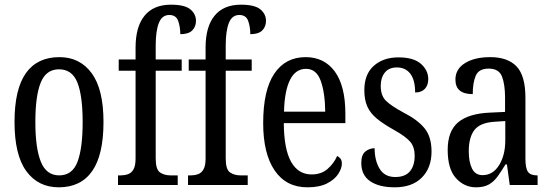

<svg xmlns="http://www.w3.org/2000/svg" viewBox="-20 -790 2348 820"><path d="M231 10Q143 10 92.5 -59Q42 -128 42 -269Q42 -409 90.5 -477.5Q139 -546 234 -546Q321 -546 371.5 -477.5Q422 -409 422 -269Q422 -128 373.5 -59Q325 10 231 10ZM233 -41Q289 -41 311 -99Q333 -157 333 -269Q333 -381 310.5 -437.5Q288 -494 232 -494Q177 -494 154 -437.5Q131 -381 131 -269Q131 -157 154.5 -99Q178 -41 233 -41Z M484 0V-41H496Q512 -41 526.5 -46Q541 -51 550 -66.5Q559 -82 559 -113V-488H487V-536H559V-587Q559 -676 597.5 -723Q636 -770 710 -770Q769 -770 793 -750Q817 -730 817 -701Q817 -676 801 -660Q785 -644 750 -644Q750 -675 741 -700.5Q732 -726 703 -726Q672 -726 658.5 -692Q645 -658 645 -596V-536H756V-488H645V-113Q645 -66 663.5 -53.5Q682 -41 708 -41H739V0Z M783 0V-41H795Q811 -41 825.5 -46Q840 -51 849 -66.5Q858 -82 858 -113V-488H786V-536H858V-587Q858 -676 896.5 -723Q935 -770 1009 -770Q1068 -770 1092 -750Q1116 -730 1116 -701Q1116 -676 1100 -660Q1084 -644 1049 -644Q1049 -675 1040 -700.5Q1031 -726 1002 -726Q971 -726 957.5 -692Q944 -658 944 -596V-536H1055V-488H944V-113Q944 -66 962.5 -53.5Q981 -41 1007 -41H1038V0Z M1293 10Q1202 10 1153 -62Q1104 -134 1104 -264Q1104 -405 1151.5 -475.5Q1199 -546 1285 -546Q1365 -546 1410 -484.5Q1455 -423 1455 -304V-264H1192Q1193 -152 1223.5 -98.5Q1254 -45 1311 -45Q1352 -45 1379 -68.5Q1406 -92 1420 -124Q1428 -120 1434 -112.5Q1440 -105 1440 -91Q1440 -71 1424.5 -47Q1409 -23 1376.5 -6.5Q1344 10 1293 10ZM1369 -313Q1368 -395 1349.5 -445.5Q1331 -496 1287 -496Q1242 -496 1218.5 -448.5Q1195 -401 1193 -313Z M1666 10Q1599 10 1561 -16Q1523 -42 1523 -94Q1523 -129 1540.5 -143Q1558 -157 1580 -157Q1580 -104 1601.5 -69Q1623 -34 1668 -34Q1710 -34 1730.5 -58Q1751 -82 1751 -125Q1751 -162 1732 -184.5Q1713 -207 1663 -235Q1618 -260 1590 -283Q1562 -306 1549 -334.5Q1536 -363 1536 -405Q1536 -473 1576.5 -509Q1617 -545 1682 -545Q1746 -545 1777.5 -517.5Q1809 -490 1809 -452Q1809 -426 1794.5 -410.5Q1780 -395 1753 -395Q1753 -448 1732.5 -475Q1712 -502 1675 -502Q1641 -502 1623.5 -480Q1606 -458 1606 -423Q1606 -382 1628 -360Q1650 -338 1702 -310Q1763 -279 1793 -242.5Q1823 -206 1823 -143Q1823 -73 1781.5 -31.5Q1740 10 1666 10Z M2013 10Q1963 10 1927.5 -29Q1892 -68 1892 -150Q1892 -230 1936.5 -267.5Q1981 -305 2072 -309L2137 -312V-373Q2137 -429 2124 -463Q2111 -497 2067 -497Q2025 -497 2012 -467Q1999 -437 1999 -388Q1925 -388 1925 -450Q1925 -495 1966 -520.5Q2007 -546 2074 -546Q2148 -546 2186 -506.5Q2224 -467 2224 -372V-113Q2224 -71 2235 -56Q2246 -41 2273 -41H2276V0H2157L2145 -88H2139Q2122 -60 2106 -37.5Q2090 -15 2068.5 -2.5Q2047 10 2013 10ZM2041 -42Q2085 -42 2111.5 -84.5Q2138 -127 2138 -191V-273L2092 -270Q2030 -266 2006 -234.5Q1982 -203 1982 -144Q1982 -98 1996 -70Q2010 -42 2041 -42Z"/></svg>

Font: Noto Serif Bengali ExtraCondensed
Style: Regular
Weight: 400
Width: 2
Designer: Juan Bruce, Universal Thirst, Indian Type Foundry and the Monotype Design Team.
Foundry: Monotype Imaging Inc.
Version: Version 2.003; ttfautohint (v1.8.4.7-5d5b)